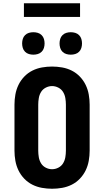

<svg xmlns="http://www.w3.org/2000/svg" viewBox="-20 -1152 640 1180"><path d="M300 8Q269 8 238 2.5Q207 -3 179 -17Q151 -31 129 -54Q107 -77 93.5 -105Q80 -133 74.5 -164Q69 -195 69 -226V-509Q69 -540 74.5 -571Q80 -602 93.5 -630Q107 -658 129 -681Q151 -704 179 -718Q207 -732 238 -737.5Q269 -743 300 -743Q331 -743 362 -737.5Q393 -732 421 -718Q449 -704 471 -681Q493 -658 506.5 -630Q520 -602 525.5 -571Q531 -540 531 -509V-226Q531 -195 525.5 -164Q520 -133 506.5 -105Q493 -77 471 -54Q449 -31 421 -17Q393 -3 362 2.5Q331 8 300 8ZM300 -112Q320 -112 338.5 -121.5Q357 -131 367.5 -148Q378 -165 381.5 -185.5Q385 -206 385 -226V-509Q385 -529 381.5 -549.5Q378 -570 367.5 -587Q357 -604 338.5 -613.5Q320 -623 300 -623Q280 -623 261.5 -613.5Q243 -604 232.5 -587Q222 -570 218.5 -549.5Q215 -529 215 -509V-226Q215 -206 218.5 -185.5Q222 -165 232.5 -148Q243 -131 261.5 -121.5Q280 -112 300 -112ZM415 -816Q401 -816 387.5 -820Q374 -824 364 -834Q354 -844 350 -857.5Q346 -871 346 -885Q346 -899 350 -912.5Q354 -926 364 -936Q374 -946 387.5 -950Q401 -954 415 -954Q429 -954 442.5 -950Q456 -946 466 -936Q476 -926 480 -912.5Q484 -899 484 -885Q484 -871 480 -857.5Q476 -844 466 -834Q456 -824 442.5 -820Q429 -816 415 -816ZM185 -816Q171 -816 157.5 -820Q144 -824 134 -834Q124 -844 120 -857.5Q116 -871 116 -885Q116 -899 120 -912.5Q124 -926 134 -936Q144 -946 157.5 -950Q171 -954 185 -954Q199 -954 212.5 -950Q226 -946 236 -936Q246 -926 250 -912.5Q254 -899 254 -885Q254 -871 250 -857.5Q246 -844 236 -834Q226 -824 212.5 -820Q199 -816 185 -816ZM127 -1048V-1132H472V-1048Z"/></svg>

Font: Iosevka Aile Heavy
Style: Regular
Weight: 900
Designer: Belleve Invis
Foundry: Belleve Invis
Version: Version 31.1.0; ttfautohint (v1.8.4)